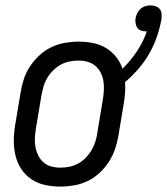

<svg xmlns="http://www.w3.org/2000/svg" viewBox="-20 -682 618 710"><path d="M203 8Q174 8 146.5 2Q119 -4 96.5 -19Q74 -34 59 -56.5Q44 -79 37.5 -106Q31 -133 31 -161.5Q31 -190 36 -219L56 -339Q60 -364 68 -389Q76 -414 91 -436.5Q106 -459 126 -477.5Q146 -496 170 -507.5Q194 -519 219.5 -523.5Q245 -528 270 -528Q297 -528 323 -523Q349 -518 371 -505Q393 -492 409 -472Q425 -452 433 -428Q463 -457 486.5 -492.5Q510 -528 523 -566H520Q510 -566 501.5 -569Q493 -572 488 -579Q483 -586 481.5 -595Q480 -604 481 -614Q483 -624 487.5 -633Q492 -642 499.5 -649Q507 -656 517 -659Q527 -662 537 -662Q547 -662 556.5 -658.5Q566 -655 571.5 -647.5Q577 -640 577.5 -630Q578 -620 577 -610Q571 -578 560 -546Q549 -514 532 -484Q515 -454 492 -427.5Q469 -401 442 -378Q444 -359 442.5 -339.5Q441 -320 438 -301L418 -181Q414 -156 405.5 -131Q397 -106 382.5 -83.5Q368 -61 348 -42.5Q328 -24 304 -12.5Q280 -1 254 3.5Q228 8 203 8ZM204 -62Q220 -62 237 -65.5Q254 -69 269.5 -77.5Q285 -86 297.5 -99Q310 -112 319 -127.5Q328 -143 333 -159.5Q338 -176 340 -192L360 -312Q363 -330 364 -347.5Q365 -365 362.5 -381.5Q360 -398 352.5 -413Q345 -428 332.5 -438.5Q320 -449 304 -453.5Q288 -458 270 -458Q254 -458 236.5 -454.5Q219 -451 204 -442.5Q189 -434 176 -421Q163 -408 154 -392.5Q145 -377 140.5 -360.5Q136 -344 133 -328L113 -208Q110 -190 109 -172.5Q108 -155 111 -138.5Q114 -122 121.5 -107Q129 -92 141 -81.5Q153 -71 169.5 -66.5Q186 -62 204 -62Z"/></svg>

Font: Iosevka Oblique
Style: Regular
Weight: 400
Italic angle: -9°
Monospace: yes
Designer: Belleve Invis
Foundry: Belleve Invis
Version: Version 32.5.0; ttfautohint (v1.8.4)